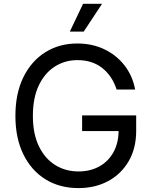

<svg xmlns="http://www.w3.org/2000/svg" viewBox="-20 -962 786 992"><path d="M385.3 9.8Q288.1 9.8 214.8 -35.6Q141.6 -81.1 100.6 -164.8Q59.6 -248.5 59.6 -363.3Q59.6 -479 100.6 -562.7Q141.6 -646.5 213.9 -691.9Q286.1 -737.3 379.4 -737.3Q456.5 -737.3 519.3 -707.3Q582 -677.2 623.5 -623.8Q665 -570.3 678.2 -499.5H582.5Q560.1 -569.3 508.5 -610.4Q457 -651.4 379.9 -651.4Q315.9 -651.4 263.7 -618.4Q211.4 -585.4 180.7 -521.2Q149.9 -457 149.9 -363.3Q149.9 -270.5 180.9 -206.5Q211.9 -142.6 265.1 -109.4Q318.4 -76.2 385.3 -76.2Q445.8 -76.2 492.2 -101.6Q538.6 -127 565.2 -173.8Q591.8 -220.7 592.8 -284.7H404.3V-365.7H683.6V-286.1Q683.6 -195.8 645 -129.4Q606.4 -63 539.3 -26.6Q472.2 9.8 385.3 9.8ZM340.8 -798.8 409.2 -942.4H507.3L412.6 -798.8Z"/></svg>

Font: Inter
Style: Regular
Weight: 400
Designer: Rasmus Andersson
Foundry: rsms
Version: Version 4.001;git-9221beed3